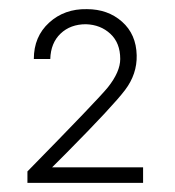

<svg xmlns="http://www.w3.org/2000/svg" viewBox="-20 -780 383 420"><path d="M40 -380V-405Q195 -563 216 -589Q243 -623 243 -651Q243 -686 221.5 -706Q200 -726 168 -727Q134 -727 112.5 -706.5Q91 -686 90 -651H54Q54 -700 87.5 -730.5Q121 -761 170 -760Q216 -760 247 -732.5Q278 -705 279 -659Q280 -618 253.5 -583Q227 -548 126 -446Q105 -425 94 -414H293V-380Z"/></svg>

Font: Orkney Light
Style: Regular
Weight: 300
Designer: Samuel Oakes and Alfredo Marco Pradil
Foundry: Alfredo Marco Pradil
Version: 1.0; ttfautohint (v1.5)